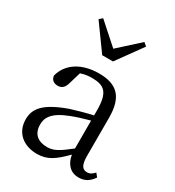

<svg xmlns="http://www.w3.org/2000/svg" viewBox="-193 -907 938 1032"><g transform="rotate(30 276.0 -391.0)"><path d="M303 -621 417 -779 397 -796 270 -681 141 -796 122 -779 236 -621ZM360 -114C296 -63 267 -45 225 -45C171 -45 133 -72 133 -132C133 -172 151 -214 248 -251C275 -262 319 -276 360 -287ZM524 -59C509 -43 497 -35 479 -35C452 -35 436 -53 436 -111V-348C436 -478 382 -528 271 -528C165 -528 87 -479 66 -397C68 -373 85 -359 110 -359C136 -359 151 -374 159 -403L181 -477C207 -486 230 -488 251 -488C327 -488 360 -461 360 -351V-319C314 -309 266 -295 227 -283C91 -234 52 -185 52 -118C52 -32 116 14 196 14C261 14 301 -15 362 -77C371 -22 403 12 454 12C489 12 517 -2 541 -38Z"/></g></svg>

Font: Noto Serif CJK JP
Style: Regular
Weight: 400
Designer: Ryoko NISHIZUKA 西塚涼子 (kana & ideographs); Frank Grießhammer (Latin, Greek & Cyrillic); Wenlong ZHANG 张文龙 (bopomofo); San
Foundry: Adobe Systems Incorporated
Version: Version 1.000;PS 1;hotconv 16.6.53;makeotf.lib2.5.65590